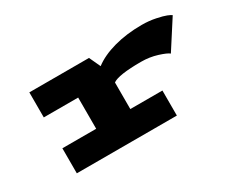

<svg xmlns="http://www.w3.org/2000/svg" viewBox="-85 -768 1220 1023"><g transform="rotate(-30 525.0 -256.0)"><path d="M563.5 -154H761V0H145.5V-154H353.5V-346H142V-500H509L541 -431Q590.5 -469 668.2 -490.5Q746 -512 840 -512Q884.5 -512 925 -503.5Q965.5 -495 983.8 -487.5Q1002 -480 1009.5 -474.5L898.5 -302Q884.5 -314 837.5 -328.8Q790.5 -343.5 738.5 -343.5Q599 -343.5 563.5 -317.5Z"/></g></svg>

Font: League Mono Extended ExtraBold
Style: Regular
Weight: 800
Width: 9
Designer: Tyler Finck
Foundry: The League of Moveable Type / Tyler Finck
Version: Version 2.210